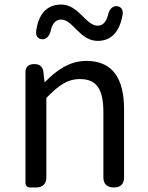

<svg xmlns="http://www.w3.org/2000/svg" viewBox="-20 -825 650 845"><path d="M92 -271V-20C92 -8 100 0 112 0H138H141C167 0 184 -17 184 -43V-394C238 -449 276 -477 332 -477C404 -477 435 -434 435 -332V-45C435 -15 451 0 481 0C511 0 526 -15 526 -45V-344C526 -482 474 -557 360 -557C286 -557 229 -516 178 -464H176L171 -509C168 -532 154 -543 131 -543C106 -543 92 -531 92 -506ZM164 -762C151 -742 143 -718 139 -688C137 -668 146 -653 166 -652C187 -651 201 -673 204 -694C211 -722 226 -739 249 -739C301 -739 331 -645 410 -645C449 -645 476 -662 494 -689C507 -708 515 -734 520 -762C522 -783 513 -797 492 -798C472 -799 458 -777 455 -757C447 -729 433 -712 410 -712C357 -712 327 -805 249 -805C210 -805 183 -789 164 -762Z"/></svg>

Font: GenSenRounded2 TW R
Style: Regular
Weight: 400
Version: Version 2.100;PS 2.1;hotconv 16.6.51;makeotf.lib2.5.65220 DE